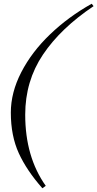

<svg xmlns="http://www.w3.org/2000/svg" viewBox="-20 -826 521 1028"><path d="M38 -223Q38 -331 94 -439.5Q150 -548 248 -642Q346 -736 471 -806L481 -793Q305 -675 210 -533.5Q115 -392 115 -212Q115 14 225 169L207 182Q123 87 80.5 -6Q38 -99 38 -223Z"/></svg>

Font: Playfair Display
Style: Italic
Weight: 400
Italic angle: -14°
Designer: Claus Eggers Sørensen
Foundry: Claus Eggers Sørensen
Version: Version 1.200; ttfautohint (v1.6)